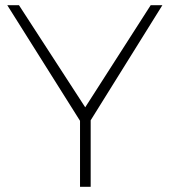

<svg xmlns="http://www.w3.org/2000/svg" viewBox="-20 -719 653 739"><path d="M605 -699 329 -256V0H288V-254L8 -699H53L308 -306L560 -699Z"/></svg>

Font: TypoPRO Montserrat
Style: Regular
Weight: 275
Designer: Julieta Ulanovsky
Foundry: Julieta Ulanovsky
Version: Version 6.001